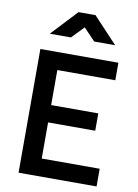

<svg xmlns="http://www.w3.org/2000/svg" viewBox="-99 -983 751 1047"><g transform="rotate(10 276.5 -459.5)"><path d="M79 0V-685H511V-588H190V-394H451V-298H190V-98H511V0ZM115 -776 249 -919H343L477 -776H361L297 -843L232 -776Z"/></g></svg>

Font: TitilliumWeb-SemiBold
Style: SemiBold
Weight: 600
Version: Version 1.001;PS 57.000;hotconv 1.0.70;makeotf.lib2.5.55311